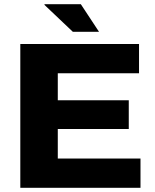

<svg xmlns="http://www.w3.org/2000/svg" viewBox="-20 -897 739 917"><path d="M77 0V-687H644V-547H256V-418H595V-281H256V-140H651V0ZM453 -745H328L192 -874L193 -877H366Z"/></svg>

Font: Archivo SemiBold ExtraBold
Style: Regular
Weight: 800
Version: Version 2.001